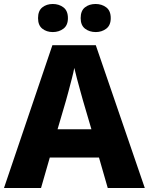

<svg xmlns="http://www.w3.org/2000/svg" viewBox="-20 -944 747 964"><path d="M521 0 477 -153H230L186 0H0L243 -717H461L707 0ZM397 -438Q392 -456 383.5 -486.5Q375 -517 366.5 -549Q358 -581 353 -603Q349 -581 340.5 -548.5Q332 -516 324 -485.5Q316 -455 311 -438L269 -295H439ZM171 -853Q171 -890 192.5 -907Q214 -924 245 -924Q276 -924 298.5 -907Q321 -890 321 -853Q321 -817 298.5 -800Q276 -783 245 -783Q214 -783 192.5 -800Q171 -817 171 -853ZM385 -853Q385 -890 406.5 -907Q428 -924 460 -924Q491 -924 513.5 -907Q536 -890 536 -853Q536 -817 513.5 -800Q491 -783 461 -783Q429 -783 407 -800Q385 -817 385 -853Z"/></svg>

Font: Noto Sans Thai ExtraBold
Style: Regular
Weight: 800
Version: Version 2.001